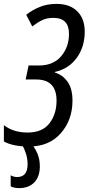

<svg xmlns="http://www.w3.org/2000/svg" viewBox="-44 -744 456 988"><path d="M105 10Q209 10 269 -58.5Q329 -127 329 -226Q329 -288 303.5 -323.5Q278 -359 238 -371L239 -374Q310 -390 351 -446.5Q392 -503 392 -581Q392 -648 353.5 -686Q315 -724 247 -724Q201 -724 163.5 -709.5Q126 -695 91 -668L122 -608Q148 -628 172.5 -640Q197 -652 231 -652Q311 -652 311 -570Q311 -502 270.5 -454.5Q230 -407 157 -407H103L88 -335H142Q247 -335 247 -226Q247 -157 210.5 -109.5Q174 -62 98 -62Q25 -62 -24 -100V-16Q23 10 105 10ZM55 224Q104 224 132.5 194.5Q161 165 161 112Q161 78 150 50Q139 22 121 0H69Q82 22 90 48Q98 74 98 101Q98 167 44 167Q27 167 11 158V215Q29 224 55 224Z"/></svg>

Font: Noto Sans UI Condensed
Style: Italic
Weight: 400
Width: 3
Italic angle: -12°
Designer: Monotype Design Team
Foundry: Monotype Imaging Inc.
Version: Version 1.901